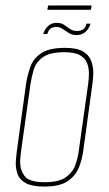

<svg xmlns="http://www.w3.org/2000/svg" viewBox="-20 -679 402 706"><path d="M143 7Q100 7 77 -4.5Q54 -16 46 -35.5Q38 -55 38 -78Q38 -89 39.5 -101Q41 -113 42 -124L76 -372Q81 -403 91.5 -433Q102 -463 131 -483Q160 -503 219 -503Q262 -503 284 -490.5Q306 -478 314.5 -457Q323 -436 323 -412Q323 -392 320 -372L286 -124Q282 -93 270 -63Q258 -33 229 -13Q200 7 143 7ZM145 -9Q197 -9 222.5 -27.5Q248 -46 257.5 -73.5Q267 -101 270 -127L304 -369Q307 -389 307 -409Q307 -430 300 -447.5Q293 -465 274 -476Q255 -487 217 -487Q163 -487 137.5 -468.5Q112 -450 104 -423Q96 -396 92 -369L58 -127Q57 -117 55.5 -105.5Q54 -94 54 -83Q54 -53 71 -31Q88 -9 145 -9ZM262 -550Q245 -550 233 -557.5Q221 -565 210.5 -572.5Q200 -580 186 -580Q177 -580 168 -575.5Q159 -571 154 -554H139Q144 -571 156.5 -583Q169 -595 188 -595Q205 -595 216 -587.5Q227 -580 237.5 -572.5Q248 -565 264 -565Q274 -565 284 -570Q294 -575 298 -592H313Q307 -573 294 -561.5Q281 -550 262 -550ZM154 -643 157 -659H317L314 -643Z"/></svg>

Font: Alumni Sans Pinstripe
Style: Italic
Weight: 400
Italic angle: -8°
Designer: Robert E. Leuschke
Foundry: Robert E. Leuschke
Version: Version 1.010; ttfautohint (v1.8.4.7-5d5b)